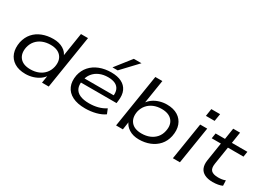

<svg xmlns="http://www.w3.org/2000/svg" viewBox="-22 -1475 2996 2198"><g transform="rotate(30 1475.5 -376.5)"><path d="M303 9Q214 9 155.5 -27.5Q97 -64 74.5 -127.5Q52 -191 68 -274Q85 -348 129 -398Q173 -448 239 -473.5Q305 -499 384 -499Q461 -499 515 -466.5Q569 -434 585 -381H576L627 -705H720L608 0H519L537 -115H547Q525 -75 486.5 -47.5Q448 -20 400.5 -5.5Q353 9 303 9ZM325 -65Q385 -65 432 -84.5Q479 -104 511 -141Q543 -178 555 -231Q573 -319 528.5 -372Q484 -425 389 -425Q331 -425 283.5 -405.5Q236 -386 204 -349Q172 -312 160 -259Q142 -171 186 -118Q230 -65 325 -65Z M1092 9Q989 9 922.5 -25Q856 -59 829 -121.5Q802 -184 818 -269Q834 -342 880 -393.5Q926 -445 995.5 -472Q1065 -499 1150 -499Q1231 -499 1286 -471.5Q1341 -444 1365.5 -390.5Q1390 -337 1379 -256L1375 -224H881L890 -285H1325L1300 -267Q1309 -323 1293 -360Q1277 -397 1239.5 -415Q1202 -433 1145 -433Q1083 -433 1033 -411.5Q983 -390 950.5 -349.5Q918 -309 908 -251L907 -246Q897 -187 915.5 -146.5Q934 -106 981 -85Q1028 -64 1103 -64Q1164 -64 1218 -78Q1272 -92 1318 -122L1344 -58Q1300 -26 1232.5 -8.5Q1165 9 1092 9ZM1130 -555 1293 -762H1394L1199 -555Z M1803 9Q1725 9 1670.5 -25.5Q1616 -60 1598 -114H1605L1588 0H1498L1610 -705H1703L1651 -376H1641Q1665 -415 1702.5 -442.5Q1740 -470 1787.5 -484.5Q1835 -499 1885 -499Q1972 -499 2029.5 -463Q2087 -427 2110 -363.5Q2133 -300 2116 -216Q2100 -143 2055.5 -93Q2011 -43 1945.5 -17Q1880 9 1803 9ZM1795 -65Q1854 -65 1901.5 -84.5Q1949 -104 1981 -141Q2013 -178 2024 -231Q2043 -319 1998 -372Q1953 -425 1858 -425Q1800 -425 1753 -405.5Q1706 -386 1674 -349Q1642 -312 1629 -259Q1612 -171 1656 -118Q1700 -65 1795 -65Z M2334 -609 2349 -707H2465L2449 -609ZM2249 0 2327 -490H2420L2342 0Z M2778 9Q2714 9 2671 -12.5Q2628 -34 2611 -75.5Q2594 -117 2603 -177L2641 -420H2520L2531 -490H2655L2678 -638H2769L2746 -490H2951L2940 -420H2734L2697 -186Q2687 -121 2714.5 -94.5Q2742 -68 2807 -68Q2832 -68 2855.5 -71.5Q2879 -75 2901 -84L2904 -14Q2881 -3 2847.5 3Q2814 9 2778 9Z"/></g></svg>

Font: Nunito Sans 10pt Expanded
Style: Italic
Weight: 400
Width: 7
Italic angle: -9°
Designer: Vernon Adams
Foundry: Vernon Adams
Version: Version 3.101;gftools[0.9.27]